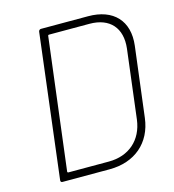

<svg xmlns="http://www.w3.org/2000/svg" viewBox="-105 -788 792 876"><g transform="rotate(-15 291.0 -350.0)"><path d="M82 0H305C424 0 507 -70 521 -185L562 -515C576 -630 510 -700 391 -700H168C163 -700 158 -696 157 -690L74 -10C73 -4 77 0 82 0ZM115 -39 192 -661C192 -663 194 -665 196 -665H388C484 -665 535 -607 524 -512L484 -187C472 -93 406 -35 311 -35H119C117 -35 115 -37 115 -39Z"/></g></svg>

Font: Barlow ExtraLight
Style: Italic
Weight: 275
Italic angle: -7°
Designer: Jeremy Tribby
Foundry: Tribby Type
Version: Version 1.422;hotconv 1.0.109;makeotfexe 2.5.65596